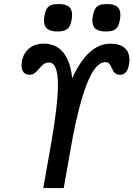

<svg xmlns="http://www.w3.org/2000/svg" viewBox="-20 -956 678 976"><path d="M274.5 -524Q274.5 -638 229.5 -638Q213 -638 202.5 -630.2Q192 -622.5 179 -607Q166.5 -591.5 156 -583.8Q145.5 -576 130 -576Q110 -576 99.8 -588.8Q89.5 -601.5 89.5 -624Q89.5 -630 91.5 -644Q99 -686.5 128.5 -710.2Q158 -734 203 -734Q266 -734 302.2 -688.5Q338.5 -643 347 -558Q387.5 -647 436 -690.5Q484.5 -734 542 -734Q588 -734 613 -712.8Q638 -691.5 638 -652.5Q638 -642 635.5 -628Q627 -576 591 -576Q578 -576 569.8 -580.8Q561.5 -585.5 557.2 -592.5Q553 -599.5 548 -611Q541.5 -625.5 535 -632.8Q528.5 -640 515.5 -640Q464 -640 420.2 -525.8Q376.5 -411.5 341 -210L304 0H200L238.5 -218Q274.5 -424 274.5 -524ZM203.5 -852Q203.5 -861 206 -876Q210.5 -899.5 218.2 -912.2Q226 -925 240.2 -930.2Q254.5 -935.5 278.5 -935.5Q313 -935.5 329.8 -922.2Q346.5 -909 346.5 -880.5Q346.5 -870.5 344 -855.5Q338 -821.5 322.5 -808.8Q307 -796 272.5 -796Q237.5 -796 220.5 -809.2Q203.5 -822.5 203.5 -852ZM449.5 -851Q449.5 -860 452 -875Q456.5 -899 464.5 -912Q472.5 -925 486.5 -930.2Q500.5 -935.5 524 -935.5Q558.5 -935.5 575.2 -922.5Q592 -909.5 592 -880.5Q592 -871 589.5 -856Q585.5 -832.5 577.8 -819.8Q570 -807 555.8 -801.5Q541.5 -796 517.5 -796Q483 -796 466.2 -809.2Q449.5 -822.5 449.5 -851Z"/></svg>

Font: JuliaMono SemiBoldItalic
Style: Regular
Weight: 600
Italic angle: -9°
Monospace: yes
Designer: cormullion
Foundry: corm
Version: Version 0.049; ttfautohint (v1.8.4)